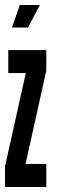

<svg xmlns="http://www.w3.org/2000/svg" viewBox="-25 -747 231 767"><path d="M54 -727 23 -637H87L134 -727ZM-5 0H160V-92H77L160 -465V-547H8V-455H78L-5 -82Z"/></svg>

Font: League Gothic Condensed
Style: Regular
Weight: 400
Width: 3
Designer: Tyler Finck
Foundry: The League of Moveable Type
Version: Version 1.001;PS 001.001;hotconv 1.0.56;makeotf.lib2.0.21325